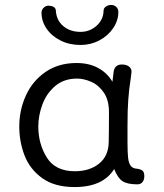

<svg xmlns="http://www.w3.org/2000/svg" viewBox="-20 -748 663 777"><path d="M564 -35Q564 -20 556.5 -11Q549 -2 536 -2Q495 -2 475.5 -15Q456 -28 442 -64Q397 9 282 9Q201 9 151 -27Q101 -63 79.5 -118.5Q58 -174 58 -236Q58 -303 85 -362Q112 -421 164.5 -457Q217 -493 290 -493Q340 -493 377 -473Q414 -453 435 -417L439 -450Q441 -487 473 -487Q493 -487 503.5 -477.5Q514 -468 512 -455L509 -430Q502 -388 499 -343Q496 -305 496 -241V-172Q496 -129 498.5 -108.5Q501 -88 509 -77Q517 -66 536 -65Q550 -63 557 -57Q564 -51 564 -35ZM421 -294Q421 -343 400 -373.5Q379 -404 349 -417Q319 -430 292 -430Q239 -430 203.5 -400Q168 -370 151.5 -325Q135 -280 135 -236Q135 -166 169.5 -110.5Q204 -55 283 -55Q342 -55 380.5 -85.5Q419 -116 420 -173Q421 -220 421 -294ZM148 -697Q148 -708 156.5 -716.5Q165 -725 176 -725Q187 -725 196 -720.5Q205 -716 206 -706Q208 -666 236 -642.5Q264 -619 306 -619Q343 -619 370.5 -643.5Q398 -668 399 -703Q399 -715 408.5 -721.5Q418 -728 430 -728Q442 -728 450.5 -720Q459 -712 459 -700Q459 -665 438 -634Q417 -603 382 -584.5Q347 -566 306 -566Q261 -566 225 -584Q189 -602 168.5 -632Q148 -662 148 -697Z"/></svg>

Font: Mali
Style: Regular
Weight: 400
Version: Version 1.000; ttfautohint (v1.6)